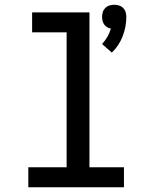

<svg xmlns="http://www.w3.org/2000/svg" viewBox="-20 -787 640 807"><path d="M450 -566 409 -602Q422 -616 431.5 -632.5Q441 -649 446 -667Q438 -668 430.5 -672.5Q423 -677 418 -684Q413 -691 411 -699.5Q409 -708 409 -716Q409 -726 412 -736Q415 -746 422.5 -753.5Q430 -761 440 -764Q450 -767 460 -767Q470 -767 480 -764Q490 -761 497.5 -753.5Q505 -746 508 -736Q511 -726 511 -716Q511 -695 507 -674.5Q503 -654 495.5 -634.5Q488 -615 476.5 -597.5Q465 -580 450 -566ZM99 0V-84H260V-651H115V-735H356V-84H501V0Z"/></svg>

Font: Iosevka Fixed Medium Extended
Style: Regular
Weight: 500
Width: 7
Monospace: yes
Designer: Belleve Invis
Foundry: Belleve Invis
Version: Version 24.1.1; ttfautohint (v1.8.4)